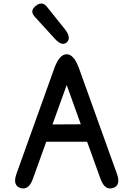

<svg xmlns="http://www.w3.org/2000/svg" viewBox="-20 -1058 771 1102"><path d="M433.6 -665.5Q404.3 -746.6 362.8 -746.6Q320.8 -746.6 291.5 -665.5L74.2 -59.6Q50.8 7.3 98.6 21.5Q145.5 34.7 168.9 -32.2L245.6 -244.6H480L556.6 -32.2Q580.6 35.2 627 21.5Q675.3 7.3 651.4 -59.6ZM362.8 -569.8 443.8 -344.7 281.2 -343.8ZM185.5 -1024.4Q148.9 -995.6 178.7 -962.9L294.4 -835.9Q337.4 -789.1 364.7 -816.4Q390.6 -842.3 351.1 -892.1L249.5 -1019Q221.7 -1053.7 185.5 -1024.4Z"/></svg>

Font: Comic Relief
Style: Regular
Weight: 400
Designer: Jeff Davis
Foundry: Loudifier
Version: Version 1.200; ttfautohint (v1.8.4.7-5d5b)